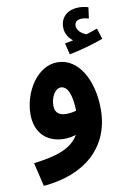

<svg xmlns="http://www.w3.org/2000/svg" viewBox="-97 -726 688 1015"><g transform="rotate(-10 246.5 -218.5)"><path d="M310 -431C373 -443 445 -464 493 -482L475 -540C456 -533 437 -527 415 -520C393 -528 366 -547 366 -575C366 -593 380 -606 405 -606C417 -606 430 -603 442 -600L450 -659C436 -664 415 -667 399 -667C345 -667 300 -637 300 -577C300 -544 318 -517 340 -501C328 -498 315 -496 295 -492ZM54 230C272 212 421 91 421 -118C421 -272 351 -401 238 -401C130 -402 50 -275 50 -154C50 -51 115 4 204 4C227 4 248 0 267 -6C227 64 142 88 24 103ZM177 -178C177 -225 202 -267 232 -267C271 -267 289 -211 291 -132C273 -126 254 -124 237 -124C202 -124 177 -139 177 -178Z"/></g></svg>

Font: Noto Sans Arabic UI Cn
Style: Bold
Weight: 700
Width: 3
Designer: Monotype Design Team, Nadine Chahine and Nizar Qandah
Foundry: Monotype Imaging Inc.
Version: Version 2.010